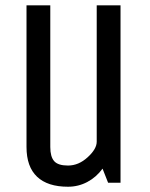

<svg xmlns="http://www.w3.org/2000/svg" viewBox="-20 -690 565 725"><path d="M435.1 0H388.2L367.2 -53.2Q343.8 -21 309.8 -2.9Q275.9 15.1 236.8 15.1Q159.7 15.1 119.9 -22.7Q80.1 -60.5 80.1 -134.8V-669.9H169.9V-134.8Q169.9 -98.1 184.6 -81.5Q199.2 -64.9 236.8 -64.9Q276.9 -64.9 311 -96.2Q345.2 -127.4 345.2 -154.8V-669.9H435.1Z"/></svg>

Font: Unica One
Style: Bold
Weight: 400
Designer: Eduardo Rodriguez Tunni
Foundry: Eduardo Rodriguez Tunni
Version: Version 1.001